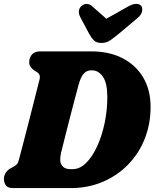

<svg xmlns="http://www.w3.org/2000/svg" viewBox="-20 -963 791 983"><path d="M0 -47Q0.5 -67.5 11.2 -81.2Q22 -95 34.5 -101.5L49.5 -109.5Q61 -115.5 67.2 -123Q73.5 -130.5 78 -149.5Q88 -187.5 102 -241.2Q116 -295 131 -353.5Q146 -412 159.5 -465.5Q173 -519 182.5 -556.5Q189 -581.5 169.5 -593.5L156 -602Q143.5 -610.5 136.8 -620Q130 -629.5 129.5 -644.5Q130 -669.5 144.5 -684.8Q159 -700 186.5 -700H447Q539.5 -700 607.8 -664.8Q676 -629.5 713.5 -565.8Q751 -502 751 -415.5Q751 -326.5 720.2 -250.5Q689.5 -174.5 634 -118.5Q578.5 -62.5 504 -31.2Q429.5 0 342 0H48.5Q20 0 10.2 -13.5Q0.5 -27 0 -47ZM352 -97Q388.5 -97 420.5 -128.5Q452.5 -160 477 -213Q501.5 -266 515.5 -332Q529.5 -398 529.5 -467Q529.5 -537 507 -570Q484.5 -603 450.5 -603H446.5Q425 -603 409.2 -586.5Q393.5 -570 382 -527.5Q377 -509 365.8 -467Q354.5 -425 341 -372.5Q327.5 -320 314.5 -268.5Q301.5 -217 292.5 -180Q282.5 -137 296.2 -117Q310 -97 339 -97ZM591 -792.5Q565 -771 545 -757Q525 -743 499.5 -743Q474 -743 460.8 -756.2Q447.5 -769.5 435 -792.5L391 -875.5Q382.5 -891.5 384 -907Q385.5 -922.5 397.5 -932.5Q425 -955 453.5 -929.5L524.5 -867L635.5 -929.5Q659 -943 677 -943Q695 -943 703.5 -932.5Q710 -924 707.5 -906Q705 -888 684 -870.5Z"/></svg>

Font: Fraunces 144pt SuperSoft Black
Style: Italic
Weight: 900
Italic angle: -16°
Version: Version 1.000;[b76b70a41]